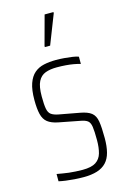

<svg xmlns="http://www.w3.org/2000/svg" viewBox="-114 -777 553 839"><g transform="rotate(-15 163.0 -357.5)"><path d="M157 8Q137 8 116 6.5Q95 5 77 2.5Q59 0 46 -3V-36Q59 -34 72 -31.5Q85 -29 99.5 -27.5Q114 -26 129.5 -25Q145 -24 161 -24Q201 -24 221 -37Q241 -50 248 -74.5Q255 -99 255 -133Q255 -174 252 -194Q249 -214 238.5 -222Q228 -230 204 -234L111 -252Q81 -258 64.5 -271Q48 -284 42 -309Q36 -334 36 -373Q36 -419 46 -447.5Q56 -476 74 -491.5Q92 -507 117 -512.5Q142 -518 172 -518Q190 -518 209 -516.5Q228 -515 245 -512.5Q262 -510 273 -506V-473Q260 -477 243.5 -480Q227 -483 207.5 -484.5Q188 -486 167 -486Q137 -486 115.5 -478Q94 -470 82.5 -447.5Q71 -425 71 -380Q71 -344 74.5 -324.5Q78 -305 89.5 -297Q101 -289 122 -285L214 -268Q248 -262 264.5 -249Q281 -236 285.5 -209Q290 -182 290 -133Q290 -96 283 -69Q276 -42 260 -25Q244 -8 218.5 0Q193 8 157 8ZM140 -585V-590L176 -723H216V-718L164 -585Z"/></g></svg>

Font: Saira ExtraCondensed Thin
Style: Regular
Weight: 250
Width: 2
Designer: Hector Gatti with collaboration of the Omnibus-Type team
Foundry: Omnibus-Type
Version: Version 1.101